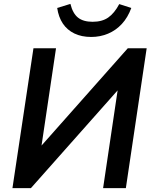

<svg xmlns="http://www.w3.org/2000/svg" viewBox="-20 -967 786 987"><path d="M44 0 152 -719H268L190 -195L176 -199L637 -719H734L627 0H510L588 -525L602 -522L139 0ZM449 -777Q399 -777 362 -795Q325 -813 303 -846Q281 -879 274 -926L342 -947Q354 -898 381 -876.5Q408 -855 456 -855Q505 -855 536.5 -877Q568 -899 593 -946L655 -926Q637 -877 606.5 -844Q576 -811 535.5 -794Q495 -777 449 -777Z"/></svg>

Font: Nunitoga
Style: Bold Italic
Weight: 700
Italic angle: -9°
Designer: Vernon Adams
Foundry: Vernon Adams
Version: Version 1.0